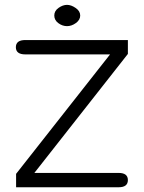

<svg xmlns="http://www.w3.org/2000/svg" viewBox="-20 -790 606 810"><path d="M299.3 -756.3Q318.4 -743.2 318.4 -724.6Q318.4 -706.1 300.3 -692.9Q282.2 -679.7 262.7 -679.7Q243.2 -679.7 226.1 -692.4Q209 -705.1 209 -724.6Q209 -744.1 227.1 -756.8Q245.1 -769.5 262.7 -769.5Q280.3 -769.5 299.3 -756.3ZM47.9 0V-56.6L444.3 -560.5H86.9Q46.9 -560.5 46.9 -590.8Q46.9 -621.1 86.9 -621.1H519.5V-562.5L125 -60.5H480.5Q519.5 -60.5 519.5 -30.3Q519.5 0 480.5 0Z"/></svg>

Font: Jura
Style: Medium
Weight: 500
Version: Version 2.6.1